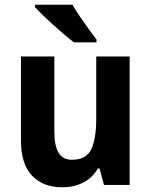

<svg xmlns="http://www.w3.org/2000/svg" viewBox="-20 -879 642 816"><path d="M531 -639V-93H422L403 -163H396Q372 -122 332.5 -102.5Q293 -83 245 -83Q163 -83 116 -132.5Q69 -182 69 -283V-639H211V-320Q211 -261 228.5 -230.5Q246 -200 286 -200Q347 -200 368 -245Q389 -290 389 -374V-639ZM288 -859Q300 -837 319 -809.5Q338 -782 357 -755.5Q376 -729 390 -712V-699H294Q277 -712 254 -731.5Q231 -751 206.5 -773Q182 -795 161.5 -815Q141 -835 128 -849V-859Z"/></svg>

Font: Noto Sans Telugu UI SemiCondensed
Style: Bold
Weight: 700
Width: 4
Designer: Jelle Bosma - Monotype Design Team
Foundry: Monotype Imaging Inc.
Version: Version 2.005; ttfautohint (v1.8.4.7-5d5b)